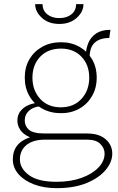

<svg xmlns="http://www.w3.org/2000/svg" viewBox="-20 -690 586 950"><path d="M260 241Q197 241 148 222.2Q99 203.5 71.2 171.5Q43.5 139.5 43.5 99Q43.5 39.5 87.5 9.2Q131.5 -21 202.5 -21V1Q143.5 1 111 27.5Q78.5 54 78.5 99Q78.5 143 123 176.2Q167.5 209.5 260 209.5Q329.5 209.5 383 190.2Q436.5 171 467 139Q497.5 107 497.5 70Q497.5 43 476.2 22Q455 1 412 1H202.5Q154.5 1 124.5 -12.5Q94.5 -26 80.2 -47.5Q66 -69 66 -93Q66 -122.5 82.8 -142.2Q99.5 -162 125 -171.8Q150.5 -181.5 176.5 -181.5V-163Q161 -163 143.8 -155.2Q126.5 -147.5 114.5 -132Q102.5 -116.5 102.5 -92.5Q102.5 -66.5 123.2 -48Q144 -29.5 202.5 -29.5H412Q470 -29.5 502.8 -1Q535.5 27.5 535.5 70.5Q535.5 111.5 503 150.8Q470.5 190 409 215.5Q347.5 241 260 241ZM282 -130Q229.5 -130 189 -152.5Q148.5 -175 125.5 -214.8Q102.5 -254.5 102.5 -306Q102.5 -357.5 125.5 -396.8Q148.5 -436 189 -458.5Q229.5 -481 282 -481Q333 -481 372.8 -458.5Q412.5 -436 435.5 -396.8Q458.5 -357.5 458.5 -306Q458.5 -254.5 435.5 -214.8Q412.5 -175 372.8 -152.5Q333 -130 282 -130ZM281 -159Q345 -159 383.2 -200.8Q421.5 -242.5 421.5 -306Q421.5 -369 383.2 -409.2Q345 -449.5 282 -449.5Q217 -449.5 178.8 -409.2Q140.5 -369 140.5 -306Q140.5 -242.5 178.8 -200.8Q217 -159 281 -159ZM423.5 -407 404 -405.5Q404 -446 416.8 -476.8Q429.5 -507.5 456.5 -525Q483.5 -542.5 526.5 -542.5L520.5 -502Q474 -502 448.8 -479Q423.5 -456 423.5 -407ZM273.5 -571.5Q220.5 -571.5 187.2 -601.8Q154 -632 154 -669.5H190.5Q190.5 -638 213.8 -619.2Q237 -600.5 273.5 -600.5Q310.5 -600.5 333.5 -619.2Q356.5 -638 356.5 -669.5H393Q393 -632 359.8 -601.8Q326.5 -571.5 273.5 -571.5Z"/></svg>

Font: Karla ExtraLight
Style: Regular
Weight: 250
Designer: Jonathan Pinhorn
Version: Version 2.004;gftools[0.9.33]